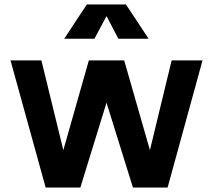

<svg xmlns="http://www.w3.org/2000/svg" viewBox="-20 -829 952 858"><path d="M27 0ZM885 -559 729 9H574L456 -370L339 9H184L27 -559H165L263 -158L377 -559H535L650 -158L747 -559ZM509 -656 456 -757 402 -656H267L368 -809H543L644 -656Z"/></svg>

Font: Biryani
Style: Bold
Weight: 700
Designer: Dan Reynolds and Mathieu Reguer
Foundry: Dan Reynolds and Mathieu Reguer
Version: Version 1.004; ttfautohint (v1.1) -l 5 -r 5 -G 72 -x 0 -D la